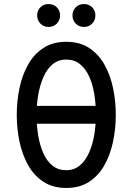

<svg xmlns="http://www.w3.org/2000/svg" viewBox="-20 -919 656 951"><path d="M308 12Q241.5 12 194.8 -18.8Q148 -49.5 119 -101.5Q90 -153.5 76.5 -218Q63 -282.5 63 -350Q63 -418 76.5 -482.5Q90 -547 119 -598.8Q148 -650.5 194.8 -681.2Q241.5 -712 308 -712Q375 -712 421.8 -681.2Q468.5 -650.5 497.5 -598.8Q526.5 -547 540 -482.5Q553.5 -418 553.5 -350Q553.5 -282.5 540 -218Q526.5 -153.5 497.5 -101.5Q468.5 -49.5 421.8 -18.8Q375 12 308 12ZM308 -76Q348 -76 376 -100Q404 -124 421.5 -163.8Q439 -203.5 447 -252Q455 -300.5 455 -350Q455 -403.5 447 -452.8Q439 -502 421.5 -540.5Q404 -579 376 -601.5Q348 -624 308 -624Q268 -624 240 -600.2Q212 -576.5 194.8 -536.8Q177.5 -497 169.2 -448.5Q161 -400 161 -350Q161 -297 169.2 -247.8Q177.5 -198.5 194.8 -159.8Q212 -121 240 -98.5Q268 -76 308 -76ZM98.5 -306V-394.5H517V-306ZM220.5 -785.5Q196.5 -785.5 180.2 -802Q164 -818.5 164 -842.5Q164 -867 180.2 -883Q196.5 -899 220.5 -899Q245 -899 261.2 -883Q277.5 -867 277.5 -842.5Q277.5 -818.5 261.2 -802Q245 -785.5 220.5 -785.5ZM395.5 -785.5Q371.5 -785.5 355.2 -802Q339 -818.5 339 -842.5Q339 -867 355.2 -883Q371.5 -899 395.5 -899Q420 -899 436.2 -883Q452.5 -867 452.5 -842.5Q452.5 -818.5 436.2 -802Q420 -785.5 395.5 -785.5Z"/></svg>

Font: Overpass Mono Medium
Style: Regular
Weight: 500
Monospace: yes
Designer: Delve Withrington, Dave Bailey
Foundry: Delve Fonts LLC
Version: Version 4.000